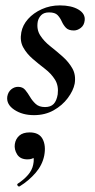

<svg xmlns="http://www.w3.org/2000/svg" viewBox="-20 -416 351 712"><path d="M106 11Q63 11 33 -9Q3 -29 7 -58Q10 -75 21.5 -84.5Q33 -94 47 -94Q64 -94 73.5 -82.5Q83 -71 91.5 -56.5Q100 -42 112.5 -30.5Q125 -19 147 -19Q168 -19 179 -30.5Q190 -42 194 -66Q198 -98 184 -120.5Q170 -143 146.5 -161Q123 -179 101 -198Q79 -217 66 -240.5Q53 -264 59 -296Q64 -323 84 -345.5Q104 -368 135 -382Q166 -396 202 -396Q245 -396 271 -380.5Q297 -365 294 -340Q292 -322 279.5 -312.5Q267 -303 254 -303Q234 -303 224.5 -313Q215 -323 209 -336.5Q203 -350 193.5 -360Q184 -370 162 -370Q143 -370 133 -360Q123 -350 120 -336Q115 -307 129 -285Q143 -263 166.5 -244.5Q190 -226 212.5 -206Q235 -186 248.5 -162Q262 -138 257 -106Q252 -80 231.5 -52.5Q211 -25 179 -7Q147 11 106 11ZM53 275Q49 277 45.5 272.5Q42 268 46 265Q69 250 84 232.5Q99 215 103 195Q108 172 101.5 161.5Q95 151 86 149L118 134Q119 155 110 165Q101 175 82 175Q55 175 43.5 156.5Q32 138 35 118Q38 99 51.5 87Q65 75 90 75Q125 75 138 99.5Q151 124 144 161Q137 196 112 225Q87 254 53 275Z"/></svg>

Font: Cormorant Light SemiBold
Style: Italic
Weight: 600
Italic angle: -10°
Version: Version 4.000